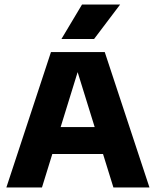

<svg xmlns="http://www.w3.org/2000/svg" viewBox="-20 -824 685 844"><path d="M8 0 204 -595H440.5L637 0H478.5L313.5 -532H329L164.5 0ZM157 -147 191 -265.5H453L487 -147ZM250 -652.5 340.5 -804H508L393.5 -652.5Z"/></svg>

Font: Encode Sans SC Condensed Thin
Style: Bold
Weight: 700
Version: Version 3.002